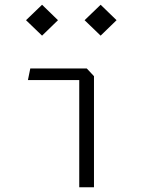

<svg xmlns="http://www.w3.org/2000/svg" viewBox="-20 -788 660 808"><path d="M313.5 -469 336.5 -451H97.5L107.5 -500H345L375.5 -467.5V0H313.5ZM89.5 -703 157 -768 224 -703 157 -638ZM336 -703 403.5 -768 470.5 -703 403.5 -638Z"/></svg>

Font: Monaspace Krypton Var ExLight
Style: Regular
Weight: 200
Designer: Riley Cran and the Lettermatic Team
Version: Version 1.200 (Monaspace Krypton Var)